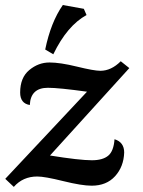

<svg xmlns="http://www.w3.org/2000/svg" viewBox="-20 -732 572 767"><path d="M35.2 14.6 1 -17.6 327.6 -365.7Q214.8 -381.3 171.4 -381.3Q102.1 -381.3 99.1 -312.5Q60.5 -318.8 60.5 -362.3Q60.5 -421.9 96.9 -452.1Q133.3 -482.4 177.7 -482.4Q220.2 -482.4 287.8 -465.8Q355.5 -449.2 380.9 -449.2Q424.3 -449.2 462.4 -487.3L496.6 -460L179.7 -110.8Q297.4 -91.8 347.2 -91.8Q390.1 -91.8 412.1 -109.9Q434.1 -127.9 437.5 -175.8Q476.1 -164.1 476.1 -122.6Q474.1 -65.9 439.7 -28.1Q405.3 9.8 346.2 9.8Q306.6 9.8 232.7 -8.5Q158.7 -26.9 128.9 -26.9Q71.3 -26.9 35.2 14.6ZM192.9 -515.1 160.6 -534.2Q183.1 -643.6 231 -711.9L314.9 -696.8L325.7 -671.9Q248.5 -629.9 192.9 -515.1Z"/></svg>

Font: Kelvinch
Style: Bold Italic
Weight: 700
Italic angle: -10°
Designer: Paul James Miller
Foundry: High-Logic / Made with FontCreator
Version: Version 3.30 September 23, 2016